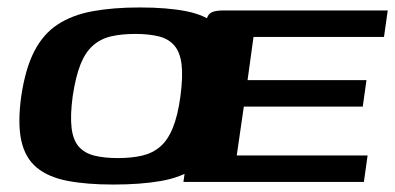

<svg xmlns="http://www.w3.org/2000/svg" viewBox="-20 -488 1060 515"><path d="M284 7Q212 7 160.5 -3Q109 -13 78 -39Q47 -65 37 -111.5Q27 -158 37 -230Q48 -304 72 -350.5Q96 -397 135 -422.5Q174 -448 229 -458Q284 -468 355 -468Q428 -468 479 -458Q530 -448 561 -422Q592 -396 602 -349.5Q612 -303 602 -230Q592 -157 567.5 -110.5Q543 -64 504.5 -38Q466 -12 411.5 -2.5Q357 7 284 7ZM296 -64Q333 -64 361 -70.5Q389 -77 409.5 -94.5Q430 -112 443.5 -145Q457 -178 464 -230Q471 -283 467 -315.5Q463 -348 447.5 -366Q432 -384 405.5 -390.5Q379 -397 343 -397Q306 -397 278 -390.5Q250 -384 229.5 -366Q209 -348 196 -315.5Q183 -283 175 -230Q168 -178 172 -145Q176 -112 191.5 -94.5Q207 -77 233.5 -70.5Q260 -64 296 -64ZM472 0 529 -408Q532 -427 535 -438.5Q538 -450 548 -455Q558 -460 581 -460H1020L1010 -389H660L644 -273H963L953 -202H634L615 -71H966L956 0Z"/></svg>

Font: Genos Thin SemiBold
Style: Italic
Weight: 600
Italic angle: -8°
Version: Version 1.010